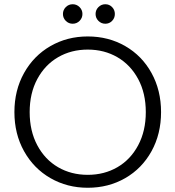

<svg xmlns="http://www.w3.org/2000/svg" viewBox="-20 -879 828 906"><path d="M48 -350Q48 -453 93.5 -534.5Q139 -616 218 -661.5Q297 -707 394 -707Q492 -707 571 -661.5Q650 -616 695 -534.5Q740 -453 740 -350Q740 -247 695 -165.5Q650 -84 571 -38.5Q492 7 394 7Q297 7 218 -38.5Q139 -84 93.5 -165.5Q48 -247 48 -350ZM668 -350Q668 -439 632 -506Q596 -573 534 -609Q472 -645 394 -645Q316 -645 254 -609Q192 -573 156 -506Q120 -439 120 -350Q120 -261 156 -193.5Q192 -126 254 -90Q316 -54 394 -54Q472 -54 534 -90Q596 -126 632 -193.5Q668 -261 668 -350ZM277 -813Q277 -832 290.5 -845.5Q304 -859 323 -859Q342 -859 355.5 -845.5Q369 -832 369 -813Q369 -794 355.5 -780.5Q342 -767 323 -767Q304 -767 290.5 -780.5Q277 -794 277 -813ZM431 -813Q431 -832 444.5 -845.5Q458 -859 477 -859Q496 -859 509 -845.5Q522 -832 522 -813Q522 -794 509 -780.5Q496 -767 477 -767Q458 -767 444.5 -780.5Q431 -794 431 -813Z"/></svg>

Font: Poppins-Tabular Light
Style: Regular
Weight: 300
Designer: Ninad Kale (Devanagari), Jonny Pinhorn (Latin)
Foundry: Indian Type Foundry
Version: Version 4.004